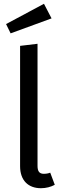

<svg xmlns="http://www.w3.org/2000/svg" viewBox="-20 -981 334 1013"><path d="M196 12C223 12 249 5 269 -6L245 -70C235 -66 224 -64 211 -64C187 -64 178 -78 178 -106V-750L86 -739V-104C86 -29 129 12 196 12ZM212 -961 12 -854 36 -805 252 -884Z"/></svg>

Font: Fira Math
Style: Regular
Weight: 400
Designer: Xiangdong Zeng
Foundry: Xiangdong Zeng
Version: Version 0.3.4